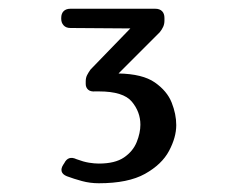

<svg xmlns="http://www.w3.org/2000/svg" viewBox="-20 -687 540 439"><path d="M356 -640Q356 -632 353 -625.5Q350 -619 345 -613L251 -519Q306 -518 334 -498.5Q362 -479 372.5 -452.5Q383 -426 383 -401Q383 -373 366.5 -342Q350 -311 311.5 -289.5Q273 -268 206 -268Q186 -268 167.5 -273Q149 -278 133 -284Q123 -288 121 -295Q119 -302 125 -311L127 -314Q136 -332 155 -323Q171 -317 183.5 -315Q196 -313 206 -313Q243 -313 263.5 -327Q284 -341 292.5 -362Q301 -383 301 -402Q301 -431 281.5 -454.5Q262 -478 206 -478Q205 -478 202.5 -478Q200 -478 198 -478Q187 -477 181.5 -482Q176 -487 176 -495V-501Q176 -509 179 -515Q182 -521 187 -528L278 -622L141 -623Q131 -623 125.5 -629Q120 -635 120 -644V-646Q120 -656 125.5 -661.5Q131 -667 141 -667H335Q345 -667 350.5 -661.5Q356 -656 356 -646Z"/></svg>

Font: Winky Sans Light
Style: Regular
Weight: 300
Designer: Simon Atzbach
Foundry: typofactur
Version: Version 1.205